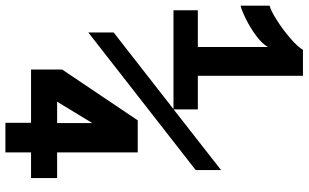

<svg xmlns="http://www.w3.org/2000/svg" viewBox="-259 -681 1084 674"><g transform="rotate(90 283.0 -344.0)"><path d="M-34 -646.5V-748.5Q-17 -752.5 16.2 -773.5Q49.5 -794.5 80 -820.8Q110.5 -847 121 -865.5H212V-496.5H330V-411.5L543 -578V-489L60 -112V-201L329 -411H-18V-496.5H111V-742.5Q99.5 -722 71.5 -701.2Q43.5 -680.5 13 -665.5Q-17.5 -650.5 -34 -646.5ZM377 89H190V-20L368.5 -285.5H481V-2.5H571V89H481V179H377ZM378 -2.5V-126L303 -2.5Z"/></g></svg>

Font: JuliaMono Black
Style: Regular
Weight: 900
Monospace: yes
Designer: cormullion
Foundry: corm
Version: Version 0.054; ttfautohint (v1.8.4)